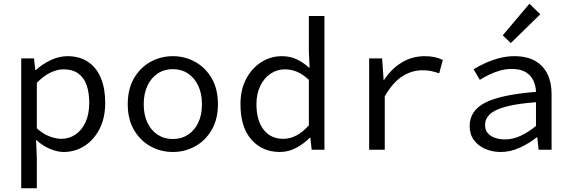

<svg xmlns="http://www.w3.org/2000/svg" viewBox="-20 -797 3040 1022"><path d="M93 205V-486H161L168 -424H171Q205 -456 250 -477Q295 -498 339 -498Q404 -498 449 -467.5Q494 -437 517 -381.5Q540 -326 540 -250Q540 -168 509 -109Q478 -50 428 -19Q378 12 319 12Q285 12 246 -4.5Q207 -21 174 -51H172L176 41V205ZM305 -58Q348 -58 382 -81Q416 -104 435.5 -147Q455 -190 455 -250Q455 -304 441 -344Q427 -384 396.5 -406Q366 -428 318 -428Q286 -428 249.5 -411Q213 -394 176 -356V-114Q210 -83 245 -70.5Q280 -58 305 -58Z M900 12Q836 12 781.5 -18Q727 -48 693.5 -105Q660 -162 660 -242Q660 -324 693.5 -381Q727 -438 781.5 -468Q836 -498 900 -498Q964 -498 1018.5 -468Q1073 -438 1106.5 -381Q1140 -324 1140 -242Q1140 -162 1106.5 -105Q1073 -48 1018.5 -18Q964 12 900 12ZM900 -57Q946 -57 981 -80Q1016 -103 1035.5 -144.5Q1055 -186 1055 -242Q1055 -298 1035.5 -340Q1016 -382 981 -405.5Q946 -429 900 -429Q854 -429 819 -405.5Q784 -382 764.5 -340Q745 -298 745 -242Q745 -186 764.5 -144.5Q784 -103 819 -80Q854 -57 900 -57Z M1470 12Q1376 12 1318 -54Q1260 -120 1260 -242Q1260 -321 1291 -378.5Q1322 -436 1372 -467Q1422 -498 1480 -498Q1524 -498 1559 -481.5Q1594 -465 1626 -436H1628L1624 -525V-712H1707V0H1639L1632 -64H1629Q1599 -33 1557.5 -10.5Q1516 12 1470 12ZM1488 -58Q1524 -58 1558 -76Q1592 -94 1624 -130V-372Q1591 -403 1559.5 -415.5Q1528 -428 1497 -428Q1455 -428 1420.5 -405Q1386 -382 1365.5 -340Q1345 -298 1345 -243Q1345 -156 1383 -107Q1421 -58 1488 -58Z M1945 0V-486H2014L2022 -371H2024Q2062 -430 2118 -464Q2174 -498 2241 -498Q2268 -498 2291 -493.5Q2314 -489 2337 -478L2318 -407Q2292 -415 2274 -419Q2256 -423 2228 -423Q2173 -423 2122.5 -391.5Q2072 -360 2028 -284V0Z M2646 12Q2600 12 2562.5 -4.5Q2525 -21 2502.5 -51.5Q2480 -82 2480 -126Q2480 -208 2562.5 -250.5Q2645 -293 2833 -308Q2832 -341 2819 -368.5Q2806 -396 2778.5 -413Q2751 -430 2704 -430Q2672 -430 2642 -421.5Q2612 -413 2584 -399.5Q2556 -386 2534 -372L2501 -428Q2526 -444 2560.5 -460Q2595 -476 2635.5 -487Q2676 -498 2718 -498Q2784 -498 2828 -473Q2872 -448 2894 -403Q2916 -358 2916 -298V0H2847L2840 -66H2837Q2797 -34 2747 -11Q2697 12 2646 12ZM2668 -55Q2709 -55 2750 -73.5Q2791 -92 2833 -127V-253Q2729 -245 2670 -228.5Q2611 -212 2586.5 -188Q2562 -164 2562 -132Q2562 -104 2577 -87.5Q2592 -71 2616 -63Q2640 -55 2668 -55ZM2699 -568 2656 -609 2798 -777 2856 -721Z"/></svg>

Font: Source Code Variable
Style: Regular
Weight: 400
Monospace: yes
Designer: Paul D. Hunt, Teo Tuominen
Foundry: Adobe Systems Incorporated
Version: Version 1.010;hotconv 1.0.106;makeotfexe 2.5.65593